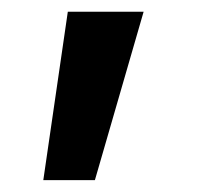

<svg xmlns="http://www.w3.org/2000/svg" viewBox="-20 -128 345 329"><path d="M54.2 180.7 96.2 -107.9H226.1L142.6 180.7Z"/></svg>

Font: Inter 17pt SemiBold
Style: Regular
Weight: 600
Version: Version 4.001;git-66647c0bb